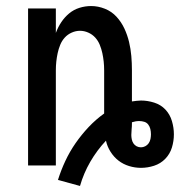

<svg xmlns="http://www.w3.org/2000/svg" viewBox="-20 -548 596 636"><path d="M245 68 172 48Q182 16 196.5 -15Q211 -46 230.5 -74Q250 -102 273.5 -127Q297 -152 325 -172V-315Q325 -330 323.5 -344Q322 -358 319 -372Q316 -386 310.5 -399.5Q305 -413 295.5 -423.5Q286 -434 272.5 -440Q259 -446 245 -446Q231 -446 217.5 -440Q204 -434 194.5 -423.5Q185 -413 179.5 -399.5Q174 -386 171 -372Q168 -358 166.5 -344Q165 -330 165 -315V0H73V-520H165V-439Q172 -458 183 -474.5Q194 -491 209 -503.5Q224 -516 243 -522Q262 -528 282 -528Q305 -528 327.5 -519Q350 -510 366 -492.5Q382 -475 392 -453.5Q402 -432 407.5 -409Q413 -386 415 -362.5Q417 -339 417 -315V-212Q425 -213 432.5 -214Q440 -215 447 -215Q469 -215 491 -208Q513 -201 528 -185Q543 -169 549.5 -147Q556 -125 556 -103Q556 -81 549.5 -59.5Q543 -38 527.5 -22Q512 -6 490.5 1Q469 8 447 8Q427 8 407.5 2Q388 -4 372.5 -16Q357 -28 346 -45.5Q335 -63 331 -82Q301 -50 279 -12Q257 26 245 68ZM447 -60Q454 -60 461 -63.5Q468 -67 472.5 -73.5Q477 -80 478.5 -88Q480 -96 480 -103Q480 -112 478 -120.5Q476 -129 471 -135.5Q466 -142 458 -144.5Q450 -147 441 -147Q435 -147 429 -146Q423 -145 417 -143V-139Q417 -129 416 -119.5Q415 -110 415 -101Q415 -94 416.5 -86.5Q418 -79 422 -73Q426 -67 432.5 -63.5Q439 -60 447 -60Z"/></svg>

Font: Iosevka Semi-Condensed Medium
Style: Regular
Weight: 500
Monospace: yes
Designer: Belleve Invis
Foundry: Belleve Invis
Version: Version 27.3.5